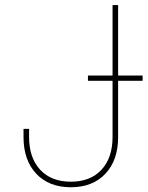

<svg xmlns="http://www.w3.org/2000/svg" viewBox="-20 -748 597 777"><path d="M266.6 9.8Q178.2 9.8 126.7 -44.9Q75.2 -99.6 75.2 -193.4V-226.6H97.7V-193.4Q97.7 -109.4 142.6 -61Q187.5 -12.7 266.6 -12.7Q345.7 -12.7 390.6 -61Q435.5 -109.4 435.5 -193.4V-727.5H458V-193.4Q458 -99.6 406.5 -44.9Q355 9.8 266.6 9.8ZM335.9 -420.9V-442.4H557.1V-420.9Z"/></svg>

Font: Inter 16pt Thin
Style: Regular
Weight: 250
Version: Version 4.001;git-66647c0bb